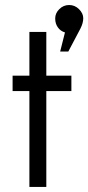

<svg xmlns="http://www.w3.org/2000/svg" viewBox="-20 -739 349 759"><path d="M262.2 -378.9H163.1V0H96.2V-378.9H29.8V-439.9H96.2V-612.8H163.1V-439.9H262.2ZM297.9 -626 250 -535.2H217.8L236.8 -610.8Q219.7 -615.7 209 -630.4Q198.2 -645 198.2 -666Q198.2 -687 214.6 -703.1Q231 -719.2 253.4 -719.2Q275.9 -719.2 292.5 -702.6Q309.1 -686 309.1 -667Q309.1 -647.9 297.9 -626Z"/></svg>

Font: Arcon-Regular
Style: Regular
Weight: 400
Designer: M. Zarth
Foundry: martin zarth - visuelle & digitale kommunikation
Version: Version 1.131;PS 001.131;hotconv 1.0.70;makeotf.lib2.5.58329